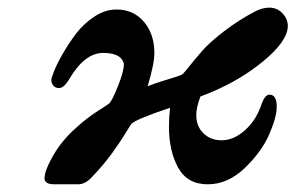

<svg xmlns="http://www.w3.org/2000/svg" viewBox="-20 -475 771 501"><path d="M96.2 -9.8Q96.2 -27.8 113.8 -60.1Q134.8 -100.1 168.9 -132.6Q203.1 -165 233.2 -184.1Q263.2 -203.1 265.1 -205.1Q272.9 -212.9 288.1 -251Q303.2 -289.1 303.2 -307.1Q303.2 -311 301.8 -313Q293 -336.9 249 -336.9Q200.2 -336.9 159.2 -266.1Q146 -245.1 133.8 -245.1Q125 -245.1 119.4 -251.5Q113.8 -257.8 113.8 -267.1Q113.8 -270 120.8 -288.6Q127.9 -307.1 143.6 -334.5Q159.2 -361.8 178.7 -387.5Q198.2 -413.1 226.1 -431.6Q253.9 -450.2 284.2 -450.2Q328.1 -450.2 355.5 -418.2Q382.8 -386.2 382.8 -336.9Q382.8 -308.1 365.2 -250Q385.3 -257.8 406.7 -264.4Q428.2 -271 440.7 -274.9Q453.1 -278.8 457 -282.2Q459 -283.2 473.9 -302Q488.8 -320.8 508.3 -343Q527.8 -365.2 565.4 -394Q603 -422.9 645 -444.8Q663.1 -454.6 682.1 -455.1Q703.1 -455.1 717 -440.4Q731 -425.8 731 -407.2Q731 -367.2 663.6 -312.5Q596.2 -257.8 502.9 -223.1Q491.7 -192.4 492.2 -174.8Q492.2 -145 511 -127Q529.8 -108.9 558.1 -108.9Q590.3 -108.9 620.1 -136Q649.9 -163.1 663.1 -205.1Q671.9 -228 683.1 -228Q702.1 -228 702.1 -196.8Q702.1 -168.9 682.1 -123.5Q662.1 -78.1 618.2 -36.1Q574.2 5.9 522 5.9Q468.8 5.9 444.8 -37.6Q420.9 -81.1 420.9 -144Q420.9 -169.9 423.8 -193.8Q335 -164.1 323.2 -151.9Q320.3 -148.9 308.1 -128.4Q295.9 -107.9 272.5 -75.4Q249 -43 216.8 -9.8Q200.7 6.3 183.1 5.9H123Q96.2 6.3 96.2 -9.8Z"/></svg>

Font: CMU Serif
Style: BoldItalic
Weight: 700
Italic angle: -14.04°
Version: Version 0.7.0